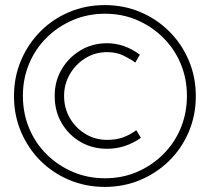

<svg xmlns="http://www.w3.org/2000/svg" viewBox="-20 -727 826 755"><path d="M392 8Q317 8 252 -19.5Q187 -47 138.5 -95.5Q90 -144 62.5 -209Q35 -274 35 -349Q35 -424 62.5 -489Q90 -554 138.5 -603Q187 -652 252 -679.5Q317 -707 392 -707Q467 -707 532 -679.5Q597 -652 646 -603Q695 -554 722.5 -489Q750 -424 750 -349Q750 -274 722.5 -209Q695 -144 646 -95.5Q597 -47 532 -19.5Q467 8 392 8ZM393 -26Q461 -26 519 -51Q577 -76 621.5 -120Q666 -164 690.5 -223Q715 -282 715 -350Q715 -418 690.5 -476.5Q666 -535 621.5 -579Q577 -623 519 -648Q461 -673 393 -673Q325 -673 266.5 -648Q208 -623 163.5 -579Q119 -535 94.5 -476.5Q70 -418 70 -350Q70 -282 94.5 -223Q119 -164 163.5 -120Q208 -76 266.5 -51Q325 -26 393 -26ZM401 -142Q343 -142 296.5 -169Q250 -196 222.5 -243Q195 -290 195 -350Q195 -408 222.5 -454.5Q250 -501 296.5 -529Q343 -557 401 -557Q469 -557 530 -512L512 -481Q493 -495 465.5 -508.5Q438 -522 401 -522Q354 -522 315.5 -498Q277 -474 254.5 -435Q232 -396 232 -350Q232 -302 254.5 -263Q277 -224 315.5 -200.5Q354 -177 401 -177Q436 -177 463 -186.5Q490 -196 516 -215L534 -185Q473 -142 401 -142Z"/></svg>

Font: Readex Pro Light
Style: Regular
Weight: 300
Designer: Bonnie Shaver-Troup, Thomas Jockin
Foundry: Lexend
Version: Version 1.200; ttfautohint (v1.8.3)